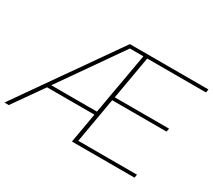

<svg xmlns="http://www.w3.org/2000/svg" viewBox="-159 -959 1336 1206"><g transform="rotate(30 509.5 -356.0)"><path d="M918.9 0H464.8L502.9 -216.8H159.2L6.8 0H-24.9L474.1 -711.9H1043.9L1040 -688H613.8L559.1 -375H953.1L948.2 -351.1H554.2L497.1 -23.9H922.9ZM506.8 -241.2 585.9 -688H487.8L175.8 -241.2Z"/></g></svg>

Font: Creato Display Thin
Style: Italic
Weight: 265
Italic angle: -10°
Version: Version 1.000